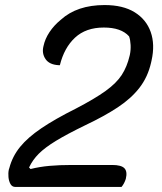

<svg xmlns="http://www.w3.org/2000/svg" viewBox="-20 -740 640 760"><path d="M394 -720Q467 -720 513 -691.5Q559 -663 576.5 -613.5Q594 -564 580 -501L578 -492Q565 -435 532 -392.5Q499 -350 446 -315Q393 -280 319 -245Q245 -209 201.5 -182.5Q158 -156 133.5 -131.5Q109 -107 95 -77L101 -71Q137 -80 176.5 -83.5Q216 -87 265 -87H424Q460 -87 472.5 -74Q485 -61 478 -32Q472 -13 461 0H41Q28 0 21.5 -11.5Q15 -23 13.5 -39Q12 -55 15 -69L17 -75Q29 -121 59.5 -158.5Q90 -196 144 -232.5Q198 -269 280 -310Q355 -349 398 -380Q441 -411 462 -443.5Q483 -476 493 -519L494 -523Q498 -542 497 -562Q496 -582 491 -596Q460 -631 391 -631Q320 -631 277 -591Q234 -551 217 -482H212Q175 -484 160 -506.5Q145 -529 152 -557Q158 -586 176 -613Q194 -640 221 -662Q285 -720 394 -720Z"/></svg>

Font: Recursive Mn Csl St
Style: Italic
Weight: 400
Italic angle: -15°
Monospace: yes
Version: Version 1.079;hotconv 1.0.112;makeotfexe 2.5.65598; ttfautoh